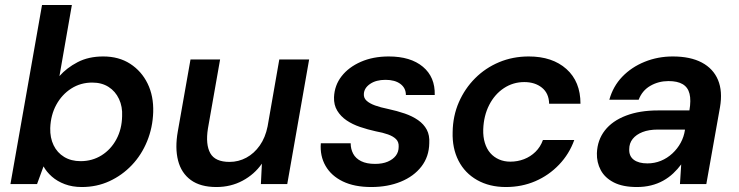

<svg xmlns="http://www.w3.org/2000/svg" viewBox="-20 -740 2971 772"><path d="M309 12Q271 12 240.5 0.5Q210 -11 188.5 -30Q167 -49 155 -71L129 0H22L149 -720H269L219 -434Q248 -467 292 -490Q336 -513 395 -513Q458 -513 503.5 -483.5Q549 -454 573.5 -404Q598 -354 596 -289Q594 -227 571.5 -172Q549 -117 510 -76Q471 -35 420 -11.5Q369 12 309 12ZM304 -92Q351 -92 388.5 -115.5Q426 -139 448 -180Q470 -221 471 -273Q473 -311 458.5 -342Q444 -373 416.5 -390.5Q389 -408 351 -408Q304 -408 266.5 -384Q229 -360 206.5 -319Q184 -278 182 -225Q181 -186 195.5 -156Q210 -126 238 -109Q266 -92 304 -92Z M850 12Q786 12 747.5 -16Q709 -44 696 -94.5Q683 -145 695 -212L746 -501H865L816 -223Q806 -159 825.5 -124Q845 -89 903 -89Q939 -89 970.5 -106Q1002 -123 1024.5 -155Q1047 -187 1056 -232L1103 -501H1223L1135 0H1029L1033 -82Q1003 -39 955.5 -13.5Q908 12 850 12Z M1473 12Q1405 12 1358.5 -10.5Q1312 -33 1289 -73Q1266 -113 1270 -164H1390Q1390 -141 1400 -122Q1410 -103 1432 -92Q1454 -81 1488 -81Q1518 -81 1539 -90Q1560 -99 1571.5 -114Q1583 -129 1583 -150Q1584 -169 1572.5 -180.5Q1561 -192 1540 -199.5Q1519 -207 1491 -212Q1459 -219 1428 -229.5Q1397 -240 1373.5 -256Q1350 -272 1336 -295Q1322 -318 1323 -349Q1325 -397 1353.5 -433.5Q1382 -470 1431 -491.5Q1480 -513 1543 -513Q1631 -513 1680.5 -471.5Q1730 -430 1728 -358H1612Q1612 -386 1590 -402.5Q1568 -419 1530 -419Q1492 -419 1468 -402.5Q1444 -386 1443 -362Q1442 -346 1454 -335Q1466 -324 1488 -316Q1510 -308 1540 -302Q1577 -294 1607.5 -283.5Q1638 -273 1661 -257Q1684 -241 1696 -218.5Q1708 -196 1706 -164Q1705 -110 1674.5 -70.5Q1644 -31 1591.5 -9.5Q1539 12 1473 12Z M2014 12Q1948 12 1898.5 -16Q1849 -44 1823.5 -94Q1798 -144 1800 -209Q1801 -274 1825 -329Q1849 -384 1890.5 -425.5Q1932 -467 1987 -490Q2042 -513 2106 -513Q2201 -513 2257.5 -462.5Q2314 -412 2314 -323H2188Q2187 -365 2159 -387.5Q2131 -410 2088 -410Q2043 -410 2006 -385.5Q1969 -361 1947 -318Q1925 -275 1923 -220Q1922 -190 1929.5 -165.5Q1937 -141 1951.5 -124.5Q1966 -108 1986.5 -99Q2007 -90 2032 -90Q2061 -90 2087 -100Q2113 -110 2133 -129.5Q2153 -149 2163 -177H2289Q2269 -121 2228 -78Q2187 -35 2132.5 -11.5Q2078 12 2014 12Z M2541 12Q2484 12 2448 -6.5Q2412 -25 2395.5 -56Q2379 -87 2380 -124Q2382 -177 2412 -215.5Q2442 -254 2497 -275Q2552 -296 2626 -296H2752Q2759 -337 2752.5 -363Q2746 -389 2725 -401.5Q2704 -414 2668 -414Q2628 -414 2595 -395Q2562 -376 2548 -339H2430Q2445 -393 2482 -431.5Q2519 -470 2572 -491.5Q2625 -513 2685 -513Q2756 -513 2802 -488.5Q2848 -464 2867 -418.5Q2886 -373 2875 -309L2820 0H2714L2719 -79Q2705 -60 2687 -43Q2669 -26 2646.5 -13.5Q2624 -1 2597.5 5.5Q2571 12 2541 12ZM2583 -83Q2612 -83 2637.5 -93.5Q2663 -104 2683.5 -123Q2704 -142 2717 -166Q2730 -190 2734 -217V-219H2625Q2589 -219 2563.5 -209Q2538 -199 2524 -181.5Q2510 -164 2510 -140Q2509 -112 2528.5 -97.5Q2548 -83 2583 -83Z"/></svg>

Font: DM Sans 18pt SemiBold
Style: Italic
Weight: 600
Italic angle: -10°
Designer: Colophon Foundry, Jonny Pinhorn
Foundry: Colophon Foundry
Version: Version 4.004;gftools[0.9.30]